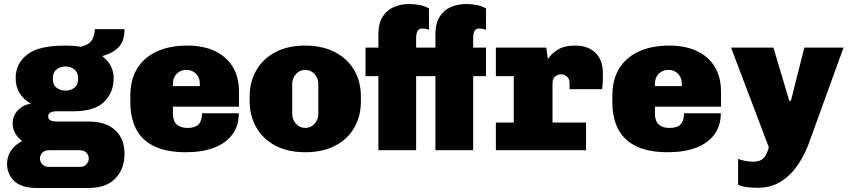

<svg xmlns="http://www.w3.org/2000/svg" viewBox="-20 -748 4240 956"><path d="M165 188Q86 188 50.5 153Q15 118 15 68Q15 29 36.5 -0.5Q58 -30 91 -46Q69 -61 56 -84Q43 -107 43 -133Q43 -172 69.5 -199.5Q96 -227 134 -231Q97 -253 77.5 -284.5Q58 -316 58 -360Q58 -431 115 -476Q172 -521 302 -521Q349 -521 382 -515Q426 -526 439 -550.5Q452 -575 452 -603H600Q600 -545 572 -514.5Q544 -484 490 -469V-468Q517 -448 531.5 -419.5Q546 -391 546 -360Q546 -287 498 -240.5Q450 -194 346 -194H264Q243 -194 231.5 -188Q220 -182 220 -168Q220 -155 231 -149Q242 -143 263 -143H420Q508 -143 554 -99.5Q600 -56 600 17Q600 93 554.5 140.5Q509 188 420 188ZM224 83H377Q398 83 410 70.5Q422 58 422 41Q422 24 410 12Q398 0 377 0H224Q203 0 191 12Q179 24 179 41Q179 58 191 70.5Q203 83 224 83ZM306 -297Q333 -297 351 -311.5Q369 -326 369 -357Q369 -387 351 -402Q333 -417 306 -417Q279 -417 261 -402Q243 -387 243 -357Q243 -326 261 -311.5Q279 -297 306 -297Z M905 10Q810 10 748.5 -19.5Q687 -49 658 -105Q629 -161 629 -240V-271Q629 -353 664 -408.5Q699 -464 762.5 -492.5Q826 -521 913 -521Q992 -521 1049.5 -494Q1107 -467 1138.5 -416Q1170 -365 1170 -291V-217H841V-182Q841 -145 860.5 -128Q880 -111 913 -111Q952 -111 969 -129Q986 -147 986 -184H1169Q1169 -122 1137 -78.5Q1105 -35 1046 -12.5Q987 10 905 10ZM841 -319H975V-330Q975 -352 966 -367.5Q957 -383 942 -391.5Q927 -400 908 -400Q889 -400 874 -391.5Q859 -383 850 -367.5Q841 -352 841 -330Z M1500 10Q1414 10 1352 -22.5Q1290 -55 1256.5 -113Q1223 -171 1223 -245V-266Q1223 -342 1257 -399.5Q1291 -457 1352.5 -489Q1414 -521 1498 -521Q1585 -521 1647.5 -488.5Q1710 -456 1743.5 -399Q1777 -342 1777 -266V-245Q1777 -168 1743 -110.5Q1709 -53 1647 -21.5Q1585 10 1500 10ZM1500 -111Q1527 -111 1546 -131.5Q1565 -152 1565 -181V-330Q1565 -359 1546 -379.5Q1527 -400 1500 -400Q1473 -400 1454 -379.5Q1435 -359 1435 -330V-181Q1435 -152 1454 -131.5Q1473 -111 1500 -111Z M1864 0V-369H1800V-511H1864V-577Q1864 -631 1885 -664.5Q1906 -698 1941 -713Q1976 -728 2017 -728Q2046 -728 2071.5 -722.5Q2097 -717 2116 -706V-599Q2106 -604 2097.5 -605Q2089 -606 2082 -606Q2072 -606 2065.5 -601Q2059 -596 2055.5 -585.5Q2052 -575 2052 -558V-511H2148V-577Q2148 -631 2169 -664.5Q2190 -698 2225 -713Q2260 -728 2301 -728Q2330 -728 2355.5 -722.5Q2381 -717 2400 -706V-599Q2390 -604 2381.5 -605Q2373 -606 2366 -606Q2356 -606 2349.5 -601.5Q2343 -597 2339.5 -586.5Q2336 -576 2336 -558V-511H2400V-369H2336V0H2148V-369H2052V0Z M2538 0V-369H2449V-511H2700L2708 -453Q2723 -479 2756 -500Q2789 -521 2843 -521Q2909 -521 2945.5 -484.5Q2982 -448 2982 -384Q2982 -364 2981.5 -344Q2981 -324 2978 -304H2816V-335Q2816 -348 2810.5 -357.5Q2805 -367 2795.5 -372.5Q2786 -378 2774 -378Q2762 -378 2752 -372.5Q2742 -367 2736.5 -357.5Q2731 -348 2731 -335V0ZM2449 0V-138H2898V0Z M3305 10Q3210 10 3148.5 -19.5Q3087 -49 3058 -105Q3029 -161 3029 -240V-271Q3029 -353 3064 -408.5Q3099 -464 3162.5 -492.5Q3226 -521 3313 -521Q3392 -521 3449.5 -494Q3507 -467 3538.5 -416Q3570 -365 3570 -291V-217H3241V-182Q3241 -145 3260.5 -128Q3280 -111 3313 -111Q3352 -111 3369 -129Q3386 -147 3386 -184H3569Q3569 -122 3537 -78.5Q3505 -35 3446 -12.5Q3387 10 3305 10ZM3241 -319H3375V-330Q3375 -352 3366 -367.5Q3357 -383 3342 -391.5Q3327 -400 3308 -400Q3289 -400 3274 -391.5Q3259 -383 3250 -367.5Q3241 -352 3241 -330Z M3754 187Q3722 187 3697 183.5Q3672 180 3655 172V43Q3666 48 3687.5 52.5Q3709 57 3730 57Q3761 57 3776.5 44Q3792 31 3798.5 14Q3805 -3 3808 -15L3620 -511H3831L3910 -246H3918L3985 -511H4180L4008 -36Q3985 27 3949.5 77.5Q3914 128 3865.5 157.5Q3817 187 3754 187Z"/></svg>

Font: Chivo Mono Black
Style: Regular
Weight: 900
Designer: Hector Gatti
Foundry: Omnibus-Type
Version: Version 1.008